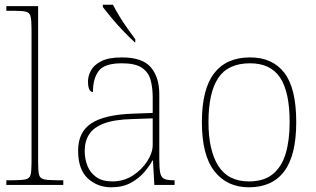

<svg xmlns="http://www.w3.org/2000/svg" viewBox="-20 -786 1344 816"><path d="M7 0V-20H37Q74 -20 90 -24Q106 -28 110 -43.5Q114 -59 114 -94V-662Q114 -699 110 -715.5Q106 -732 91.5 -736Q77 -740 47 -740H7V-760H142V-94Q142 -59 146 -43.5Q150 -28 166.5 -24Q183 -20 219 -20H249V0Z M453 10Q394 10 353 -28Q312 -66 312 -146Q312 -225 368.5 -262Q425 -299 546 -303L629 -306V-371Q629 -414 620 -446.5Q611 -479 583 -498Q555 -517 498 -517Q424 -517 399.5 -484.5Q375 -452 375 -395Q354 -395 354 -441Q354 -462 366 -485.5Q378 -509 409.5 -525.5Q441 -542 498 -542Q586 -542 621.5 -499.5Q657 -457 657 -386V-110Q657 -73 660.5 -53.5Q664 -34 676 -27Q688 -20 715 -20H722V0H636L630 -104H628Q617 -83 594.5 -56Q572 -29 537 -9.5Q502 10 453 10ZM457 -15Q506 -15 544.5 -40Q583 -65 606 -101Q629 -137 629 -170V-283L543 -280Q465 -278 421 -261Q377 -244 358.5 -214.5Q340 -185 340 -145Q340 -111 351.5 -81.5Q363 -52 389 -33.5Q415 -15 457 -15ZM553 -606Q533 -624 505.5 -652.5Q478 -681 454 -710Q430 -739 417 -756V-766H460Q471 -744 487.5 -717Q504 -690 522.5 -664Q541 -638 555 -619V-606Z M1038 10Q945 10 891.5 -58Q838 -126 838 -267Q838 -407 890 -474.5Q942 -542 1043 -542Q1138 -542 1188.5 -476.5Q1239 -411 1239 -267Q1239 -126 1188 -58Q1137 10 1038 10ZM1038 -15Q1102 -15 1140 -46.5Q1178 -78 1194.5 -134.5Q1211 -191 1211 -267Q1211 -395 1170.5 -456Q1130 -517 1043 -517Q949 -517 907.5 -454.5Q866 -392 866 -267Q866 -148 907.5 -81.5Q949 -15 1038 -15Z"/></svg>

Font: Noto Serif Myanmar Thin
Style: Regular
Weight: 100
Designer: Ben Mitchell and the Monotype Design Team
Foundry: Monotype Imaging Inc.
Version: Version 2.106; ttfautohint (v1.8.4.7-5d5b)